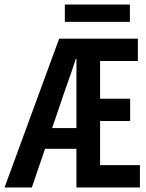

<svg xmlns="http://www.w3.org/2000/svg" viewBox="-22 -824 642 844"><path d="M-2 0 238 -654H584V-556H418V-390H550V-292H418V-98H593V0H314V-565H311Q295 -514 277 -464.5Q259 -415 243 -366L118 0ZM132 -170V-261H362V-170ZM263 -728V-804H549V-728Z"/></svg>

Font: Source Code Pro ExtraLight SemiBold
Style: Regular
Weight: 600
Monospace: yes
Version: Version 1.018;hotconv 1.0.116;makeotfexe 2.5.65601